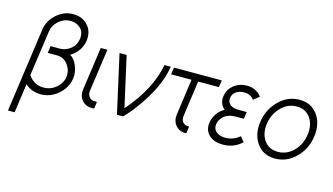

<svg xmlns="http://www.w3.org/2000/svg" viewBox="-99 -1052 2758 1592"><g transform="rotate(15 1280.0 -256.0)"><path d="M360 -712Q280 -712 218 -656Q155 -599 144 -519L43 200H100L135 -50Q191 0 269 0Q352 0 418 -57Q484 -114 496 -194Q500 -221 497 -247.5Q494 -274 483 -301Q462 -355 422 -380Q445 -394 462 -410.5Q479 -427 492 -446Q504 -464 512 -484.5Q520 -505 523 -527Q534 -607 487 -659Q440 -712 360 -712ZM146 -131 201 -519Q208 -574 252 -613Q296 -652 351 -652Q408 -652 441 -617Q474 -583 466 -527Q458 -472 417 -440Q375 -407 327 -407H246L238 -347H318Q375 -347 411 -299Q447 -252 439 -194Q432 -139 384 -99Q338 -60 278 -60Q196 -60 146 -131Z M652 -500 600 -132Q592 -76 623 -38Q654 0 707 0H729L737 -60H715Q687 -60 670 -81Q653 -103 657 -132L709 -500Z M813 -500 925 0H978Q1003 -26 1024.5 -51Q1046 -76 1064 -101Q1226 -317 1253 -500H1199Q1179 -392 1122 -284Q1065 -176 971 -68L874 -500Z M1280 -500 1272 -440H1447L1404 -132Q1396 -76 1427 -38Q1458 0 1510 0H1520L1528 -60H1519Q1490 -60 1473 -81Q1457 -102 1461 -132L1504 -440H1682L1691 -500Z M1959 -300H1889Q1832 -300 1808 -328Q1790 -349 1795 -379Q1799 -408 1822 -428Q1851 -452 1897 -452Q1952 -452 1982 -411L2031 -451Q2022 -465 2008.5 -476Q1995 -487 1977 -496Q1946 -512 1906 -512Q1838 -512 1790 -472Q1746 -435 1738 -379Q1729 -309 1777 -271Q1758 -260 1741.5 -245.5Q1725 -231 1713 -213Q1689 -177 1683 -139Q1672 -68 1719 -26Q1760 12 1836 12Q1932 12 1999 -52L1963 -94Q1911 -49 1844 -48Q1790 -48 1761 -74Q1734 -98 1740 -139Q1746 -178 1781 -209Q1817 -240 1880 -240H1950Z M2357 -512Q2256 -512 2180 -436Q2103 -359 2088 -250Q2073 -139 2127 -64Q2182 12 2283 12Q2385 12 2461 -64Q2537 -140 2552 -250Q2567 -361 2513 -436Q2458 -512 2357 -512ZM2348 -452Q2426 -452 2467 -393Q2507 -335 2495 -250Q2489 -207 2472.5 -171.5Q2456 -136 2427 -107Q2370 -48 2292 -48Q2214 -48 2173 -107Q2133 -165 2145 -250Q2151 -293 2168.5 -328.5Q2186 -364 2214 -393Q2271 -452 2348 -452Z"/></g></svg>

Font: Unageo
Style: Light-Italic
Weight: 300
Designer: Richard Sepsi
Foundry: Richard Sepsi
Version: Version 2.000